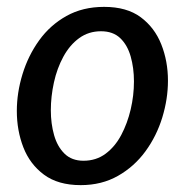

<svg xmlns="http://www.w3.org/2000/svg" viewBox="-20 -526 538 559"><path d="M215 13Q149 13 108 -17.5Q67 -48 48 -97Q29 -146 29 -203Q29 -256 45.5 -310Q62 -364 94 -408.5Q126 -453 173.5 -479.5Q221 -506 283 -506Q349 -506 389.5 -476Q430 -446 449.5 -397Q469 -348 469 -291Q469 -238 452.5 -184Q436 -130 403.5 -85.5Q371 -41 323.5 -14Q276 13 215 13ZM223 -58Q260 -58 287.5 -78.5Q315 -99 333 -133Q351 -167 360.5 -207.5Q370 -248 370 -289Q370 -328 360.5 -361.5Q351 -395 330 -415Q309 -435 274 -435Q238 -435 210.5 -415Q183 -395 164.5 -361Q146 -327 137 -286Q128 -245 128 -205Q128 -166 137.5 -132.5Q147 -99 168 -78.5Q189 -58 223 -58Z"/></svg>

Font: Rosario SemiBold
Style: Italic
Weight: 600
Italic angle: -8.05°
Designer: Hector Gatti
Foundry: Omnibus Type
Version: Version 1.101; ttfautohint (v1.8.1.43-b0c9)